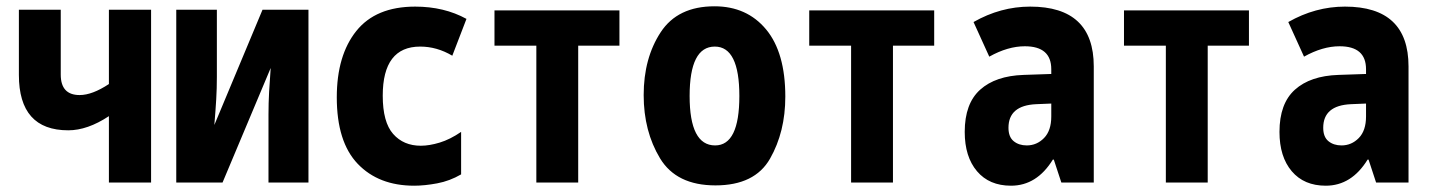

<svg xmlns="http://www.w3.org/2000/svg" viewBox="-20 -580 4540 610"><path d="M460 0V-549H326V-313Q273 -278 233 -278Q173 -278 173 -343V-549H40V-342Q40 -166 197 -166Q258 -166 326 -211V0Z M687 0 840 -364Q837 -325 835 -288.5Q833 -252 833 -216V0H960V-549H814L661 -183Q665 -231 667 -265Q669 -299 669 -336V-549H540V0Z M1445 -26V-161Q1410 -137 1377 -127Q1344 -117 1317 -117Q1262 -117 1229 -154.5Q1196 -192 1196 -276Q1196 -432 1315 -432Q1368 -432 1417 -403L1462 -520Q1391 -559 1299 -559Q1174 -559 1112 -481.5Q1050 -404 1050 -271Q1050 -129 1116.5 -59.5Q1183 10 1296 10Q1329 10 1369 2.5Q1409 -5 1445 -26Z M1817 0V-435H1948V-547H1551V-435H1684V0Z M2475 -273Q2475 -413 2414 -486.5Q2353 -560 2250 -560Q2133 -560 2079 -477.5Q2025 -395 2025 -278Q2025 -163 2077 -77Q2129 9 2253 9Q2378 9 2426.5 -76Q2475 -161 2475 -273ZM2171 -275Q2171 -432 2251 -432Q2329 -432 2329 -275Q2329 -118 2252 -118Q2171 -118 2171 -275Z M2817 0V-435H2948V-547H2551V-435H2684V0Z M3184 -174Q3184 -245 3272 -249L3320 -251V-210Q3320 -165 3297 -141.5Q3274 -118 3242 -118Q3217 -118 3200.5 -131.5Q3184 -145 3184 -174ZM3325 -73H3328L3352 0H3455V-369Q3455 -559 3253 -559Q3159 -559 3073 -510L3123 -400Q3182 -433 3236 -433Q3320 -433 3320 -360V-345L3232 -342Q3143 -339 3094 -295Q3045 -251 3045 -161Q3045 -82 3084 -36Q3123 10 3192 10Q3274 10 3325 -73Z M3817 0V-435H3948V-547H3551V-435H3684V0Z M4184 -174Q4184 -245 4272 -249L4320 -251V-210Q4320 -165 4297 -141.5Q4274 -118 4242 -118Q4217 -118 4200.5 -131.5Q4184 -145 4184 -174ZM4325 -73H4328L4352 0H4455V-369Q4455 -559 4253 -559Q4159 -559 4073 -510L4123 -400Q4182 -433 4236 -433Q4320 -433 4320 -360V-345L4232 -342Q4143 -339 4094 -295Q4045 -251 4045 -161Q4045 -82 4084 -36Q4123 10 4192 10Q4274 10 4325 -73Z"/></svg>

Font: Noto Sans Mono UI Condensed ExtraBold
Style: Regular
Weight: 800
Width: 3
Designer: Monotype Design team
Foundry: Monotype Imaging Inc.
Version: 1.000